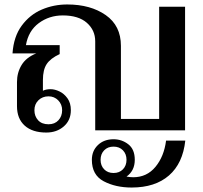

<svg xmlns="http://www.w3.org/2000/svg" viewBox="-20 -583 908 859"><path d="M281 -563Q385 -563 453 -515.5Q521 -468 521 -378V-51H692V-553H808V0H406V-398Q406 -448 368.5 -481Q331 -514 261 -514Q200 -514 153.5 -479.5Q107 -445 96 -381H247V-341Q206 -322 189 -296.5Q172 -271 172 -225V-177Q186 -184 206 -184Q225 -184 246 -174Q267 -164 282 -143Q297 -122 297 -90Q297 -45 265.5 -17.5Q234 10 187 10Q125 10 90.5 -21Q56 -52 56 -108V-216Q56 -258 76.5 -292Q97 -326 142 -344H36Q41 -419 77 -468Q113 -517 166.5 -540Q220 -563 281 -563ZM197 -27Q225 -27 241.5 -45Q258 -63 258 -90Q258 -116 240.5 -134Q223 -152 197 -152Q170 -152 152 -134.5Q134 -117 134 -90Q134 -63 150.5 -45Q167 -27 197 -27ZM488 40Q525 40 554 62.5Q583 85 583 132Q583 181 546 207Q563 210 576 210Q637 210 675.5 163.5Q714 117 723 46H809Q798 148 736 202Q674 256 569 256Q497 256 444 228Q391 200 391 132Q391 92 418 66Q445 40 488 40ZM488 191Q514 191 530 174.5Q546 158 546 132Q546 106 530 89.5Q514 73 488 73Q462 73 446 89.5Q430 106 430 132Q430 158 446 174.5Q462 191 488 191Z"/></svg>

Font: Taviraj Medium
Style: Regular
Weight: 500
Designer: Katatrad Team
Foundry: CadsonDemak
Version: Version 1.001